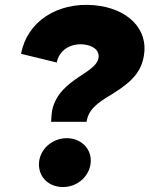

<svg xmlns="http://www.w3.org/2000/svg" viewBox="-20 -739 603 774"><path d="M186 -248H329L331 -258C343 -310 394 -336 439 -364C517 -413 550 -454 560 -514C579 -621 496 -706 359 -718C209 -731 88 -650 65 -522L209 -487C217 -534 262 -565 316 -560C357 -556 382 -535 377 -505C372 -475 337 -455 297 -428C253 -398 204 -361 190 -293C188 -279 187 -268 186 -248ZM234 15C296 15 346 -34 346 -92C346 -142 305 -182 249 -182C190 -182 137 -136 137 -76C137 -24 177 15 234 15Z"/></svg>

Font: Fixel Display ExtraBold
Style: Italic
Weight: 800
Italic angle: -10°
Designer: AlfaBravo + MacPaw
Foundry: Kyrylo Tkachov, Marchela Mozhyna, Serhii Makarenko, Maria Weinstein, Zakhar Kryvoshyya
Version: Version 1.210;Glyphs 3.2 (3217)